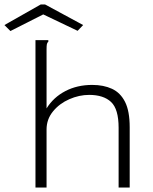

<svg xmlns="http://www.w3.org/2000/svg" viewBox="-68 -846 688 866"><path d="M92 -665H150V-658Q145 -654 143.5 -647Q142 -640 142 -623V-357Q173 -407 226.5 -435Q280 -463 348 -463Q399 -463 437 -445.5Q475 -428 496 -386.5Q517 -345 517 -272V0H467V-270Q467 -354 433 -386Q399 -418 334 -418Q289 -418 244.5 -398.5Q200 -379 171 -343.5Q142 -308 142 -262V0H92ZM-21 -706 -48 -733 116 -826H135L307 -733L282 -707L127 -781Z"/></svg>

Font: Inconsolata Expanded Light
Style: Regular
Weight: 300
Width: 7
Monospace: yes
Designer: Raph Levien, Cyreal, Brenton Simpson
Foundry: Raph Levien, Cyreal, Google
Version: Version 3.001; ttfautohint (v1.8.2.53-6de2)